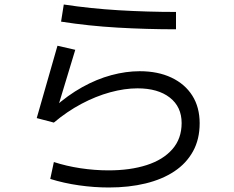

<svg xmlns="http://www.w3.org/2000/svg" viewBox="-20 -780 1040 852"><path d="M463 52Q398 52 331 42.5Q264 33 203 14L219 -61Q274 -43 337 -33.5Q400 -24 462 -24Q558 -24 631 -47.5Q704 -71 745 -118Q786 -165 786 -234Q786 -306 733.5 -347Q681 -388 590 -388Q533 -388 469 -370.5Q405 -353 341 -319Q277 -285 219 -236L143 -256L235 -577L314 -559L234 -295L221 -304Q280 -357 344.5 -393Q409 -429 474 -446.5Q539 -464 600 -464Q681 -464 741 -435.5Q801 -407 833.5 -355.5Q866 -304 866 -233Q866 -162 836.5 -108.5Q807 -55 753.5 -19.5Q700 16 626 34Q552 52 463 52ZM761 -650Q631 -650 501.5 -657.5Q372 -665 251 -684L263 -760Q381 -742 507.5 -734.5Q634 -727 761 -727Z"/></svg>

Font: Murecho Thin
Style: Regular
Weight: 400
Version: Version 1.010